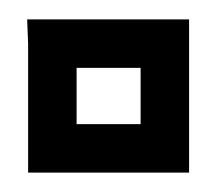

<svg xmlns="http://www.w3.org/2000/svg" viewBox="-20 -153 223 198"><path d="M175 0V-108V-133H150H34H8L9 -108V0V25H34H150H175V0ZM125 -25H59V-83H125V-25Z"/></svg>

Font: Gamestation DisplayOutline
Style: Regular
Weight: 400
Designer: Jonas Hecksher
Foundry: Jonas Hecksher, Playtypeª, e-types AS
Version: Version 1.003